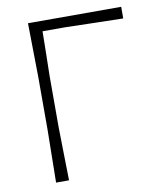

<svg xmlns="http://www.w3.org/2000/svg" viewBox="-81 -779 722 846"><g transform="rotate(-10 280.0 -356.5)"><path d="M101.5 0Q102.5 -60 103.2 -115.8Q104 -171.5 105 -237V-475Q104 -541 103.2 -596.8Q102.5 -652.5 101.5 -713H518.5V-661Q468.5 -662 402.5 -663.5Q336.5 -665 262 -667H158.5Q158 -618.5 157 -571Q156 -523.5 155 -469V-237Q156 -171.5 157.2 -116Q158.5 -60.5 159.5 0Z"/></g></svg>

Font: Commissioner Loud ExtraLight
Style: Regular
Weight: 200
Designer: Kostas Bartsokas
Foundry: Kostas Bartsokas
Version: Version 1.000; ttfautohint (v1.8.3)